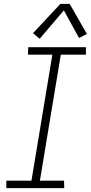

<svg xmlns="http://www.w3.org/2000/svg" viewBox="-20 -981 473 1001"><path d="M13 0H315L314 -39H188L297 -696H428V-735H127L126 -696H253L144 -39H13ZM187 -779 313 -927 392 -783 433 -804 343 -961H295L152 -808Z"/></svg>

Font: Iosevka Sparkle Extralight
Style: Italic
Weight: 200
Italic angle: -9°
Designer: Belleve Invis
Foundry: Belleve Invis
Version: Version 4.5.0; ttfautohint (v1.8.3)